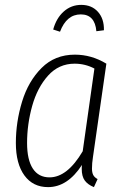

<svg xmlns="http://www.w3.org/2000/svg" viewBox="-20 -756 509 787"><path d="M416 -495 361 -112Q357 -87 357 -65Q357 -49 362 -39Q367 -29 380 -22L365 11Q340 1 327.5 -16Q315 -33 315 -64Q315 -74 316 -80Q257 11 177 11Q115 11 80 -37Q45 -85 45 -170Q45 -256 70.5 -339.5Q96 -423 150.5 -477.5Q205 -532 287 -532Q355 -532 416 -495ZM91 -170Q91 -101 114.5 -65Q138 -29 183 -29Q256 -29 319 -136L367 -475Q329 -495 286 -495Q221 -495 177 -446Q133 -397 112 -322Q91 -247 91 -170ZM198 -635Q211 -682 241.5 -709Q272 -736 313 -736Q356 -736 381.5 -707.5Q407 -679 406 -632L375 -628Q369 -697 311 -697Q253 -697 226 -626Z"/></svg>

Font: Fira Sans Extra Condensed ExtraLight
Style: Italic
Weight: 275
Width: 3
Italic angle: -8°
Designer: Carrois Corporate & Edenspiekermann AG
Foundry: Carrois Corporate GbR & Edenspiekermann AG
Version: Version 4.203